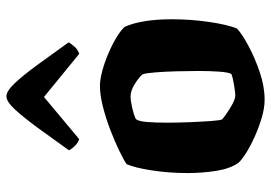

<svg xmlns="http://www.w3.org/2000/svg" viewBox="-140 -684 824 583"><g transform="rotate(-90 271.5 -392.0)"><path d="M261 0Q235 0 205 -9Q175 -18 146.5 -31Q118 -44 97 -57.5Q76 -71 68 -81Q51 -106 44.5 -148Q38 -190 38 -234Q38 -290 46 -342Q54 -394 65 -419Q78 -428 106 -441.5Q134 -455 169 -468.5Q204 -482 239.5 -491Q275 -500 303 -500Q322 -500 348 -493Q374 -486 401 -474.5Q428 -463 449.5 -450Q471 -437 482 -425Q505 -373 505 -282Q505 -225 497 -169.5Q489 -114 477 -84Q461 -69 425 -49.5Q389 -30 345 -15Q301 0 261 0ZM274 -89Q281 -89 303.5 -92.5Q326 -96 339 -101Q344 -110 346 -138.5Q348 -167 348 -201Q348 -231 347 -268Q346 -305 343.5 -334Q341 -363 338 -370Q332 -379 310.5 -393Q289 -407 271 -407Q257 -407 235.5 -402Q214 -397 202 -391Q195 -383 193 -356Q191 -329 191 -296Q191 -264 192.5 -227.5Q194 -191 196 -163Q198 -135 201 -129Q204 -126 218 -116Q232 -106 248 -97.5Q264 -89 274 -89ZM141 -563Q129 -567 120 -576.5Q111 -586 107 -594Q144 -646 175.5 -689Q207 -732 231 -758Q255 -784 271 -784Q287 -784 311 -758.5Q335 -733 366.5 -690Q398 -647 435 -595Q431 -588 422 -577.5Q413 -567 400 -563L269 -670Z"/></g></svg>

Font: Texturina ExtraBold
Style: Regular
Weight: 800
Designer: Guillermo Torres Carreño
Foundry: Omnibus-Type
Version: Version 1.002; ttfautohint (v1.8.3)